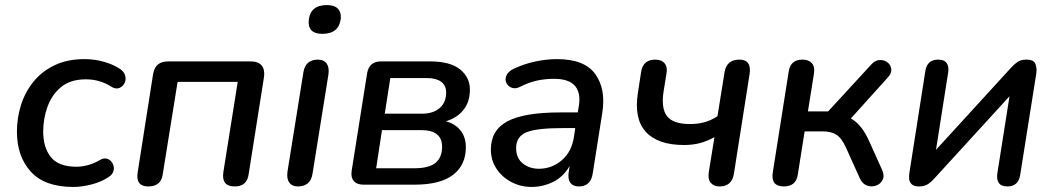

<svg xmlns="http://www.w3.org/2000/svg" viewBox="-20 -731 4167 760"><path d="M270 9Q157 9 102 -51.5Q47 -112 47 -210Q47 -264 63 -315Q79 -366 112 -407Q145 -448 195.5 -472.5Q246 -497 315 -497Q352 -497 387.5 -487.5Q423 -478 449 -462Q470 -450 475 -433.5Q480 -417 473.5 -403Q467 -389 453 -383Q439 -377 422 -387Q376 -417 320 -417Q259 -417 222 -386.5Q185 -356 168 -308.5Q151 -261 151 -211Q151 -147 181.5 -109Q212 -71 283 -71Q304 -71 328.5 -77.5Q353 -84 378 -99Q393 -107 406 -102Q419 -97 426 -83.5Q433 -70 429.5 -55Q426 -40 408 -29Q381 -11 342.5 -1Q304 9 270 9Z M567 7Q516 7 525 -49L586 -438Q591 -465 606 -476.5Q621 -488 647 -488H972Q1002 -488 1015.5 -472Q1029 -456 1025 -426L964 -40Q957 7 909 7Q856 7 864 -49L921 -407H683L624 -40Q617 7 567 7Z M1256 -597Q1198 -597 1202 -650Q1208 -711 1274 -711Q1303 -711 1317 -697Q1331 -683 1329 -658Q1322 -597 1256 -597ZM1159 7Q1136 7 1125 -8.5Q1114 -24 1118 -52L1181 -445Q1189 -495 1239 -495Q1262 -495 1273 -479.5Q1284 -464 1280 -436L1217 -43Q1209 7 1159 7Z M1419 0Q1393 0 1380.5 -14.5Q1368 -29 1372 -55L1433 -440Q1441 -488 1488 -488H1681Q1762 -488 1801 -456.5Q1840 -425 1840 -376Q1840 -328 1814.5 -296Q1789 -264 1745 -251Q1782 -241 1803 -214.5Q1824 -188 1824 -148Q1824 -78 1773.5 -39Q1723 0 1620 0ZM1503 -281H1651Q1694 -281 1720 -303Q1746 -325 1746 -365Q1746 -393 1726 -407.5Q1706 -422 1670 -422H1525ZM1469 -65H1621Q1678 -65 1704 -86.5Q1730 -108 1730 -150Q1730 -216 1647 -216H1492Z M2084 9Q2041 9 2004 -10.5Q1967 -30 1945 -63.5Q1923 -97 1923 -139Q1923 -216 1989 -251Q2055 -286 2198 -286H2267L2271 -310Q2280 -363 2256 -391Q2232 -419 2173 -419Q2138 -419 2105.5 -412Q2073 -405 2040 -388Q2021 -378 2006 -383.5Q1991 -389 1984.5 -402.5Q1978 -416 1984.5 -432Q1991 -448 2014 -459Q2054 -478 2098.5 -487.5Q2143 -497 2185 -497Q2294 -497 2336.5 -437.5Q2379 -378 2364 -284L2326 -43Q2318 7 2271 7Q2249 7 2238 -7Q2227 -21 2231 -49L2235 -74Q2210 -31 2169.5 -11Q2129 9 2084 9ZM2113 -63Q2164 -63 2203.5 -96.5Q2243 -130 2252 -190L2257 -224H2207Q2103 -224 2063 -207Q2023 -190 2023 -145Q2023 -105 2049.5 -84Q2076 -63 2113 -63Z M2828 7Q2805 7 2793 -8Q2781 -23 2786 -52L2808 -188Q2779 -172 2750.5 -164.5Q2722 -157 2688 -157Q2584 -157 2536.5 -209Q2489 -261 2505 -363L2518 -448Q2526 -495 2574 -495Q2599 -495 2611 -480Q2623 -465 2618 -439L2607 -371Q2596 -302 2620.5 -271Q2645 -240 2710 -240Q2742 -240 2768 -247Q2794 -254 2820 -271L2848 -445Q2856 -495 2907 -495Q2956 -495 2947 -437L2885 -43Q2877 7 2828 7Z M3083 7Q3030 7 3039 -49L3102 -448Q3109 -495 3156 -495Q3181 -495 3193.5 -481Q3206 -467 3202 -440L3178 -290H3258L3430 -477Q3445 -493 3462.5 -493.5Q3480 -494 3493 -484Q3506 -474 3508 -457.5Q3510 -441 3494 -424L3348 -262Q3391 -239 3421 -171L3471 -60Q3482 -36 3474 -19.5Q3466 -3 3448 3.5Q3430 10 3412 3.5Q3394 -3 3384 -24L3329 -146Q3312 -184 3291 -197.5Q3270 -211 3236 -211H3165L3138 -40Q3131 7 3083 7Z M3618 7Q3597 7 3588 -2.5Q3579 -12 3578.5 -25Q3578 -38 3580 -49L3643 -451Q3650 -495 3694 -495Q3718 -495 3727.5 -481Q3737 -467 3733 -443L3685 -138L3984 -465Q3993 -475 4006.5 -485Q4020 -495 4043 -495Q4073 -495 4079 -477Q4085 -459 4082 -440L4018 -37Q4010 7 3968 7Q3943 7 3933.5 -7Q3924 -21 3928 -46L3976 -350L3678 -24Q3669 -13 3654.5 -3Q3640 7 3618 7Z"/></svg>

Font: Nunito SemiBold
Style: Italic
Weight: 600
Italic angle: -9°
Designer: Vernon Adams
Foundry: Vernon Adams
Version: Version 3.601; ttfautohint (v1.8.2.53-6de2)